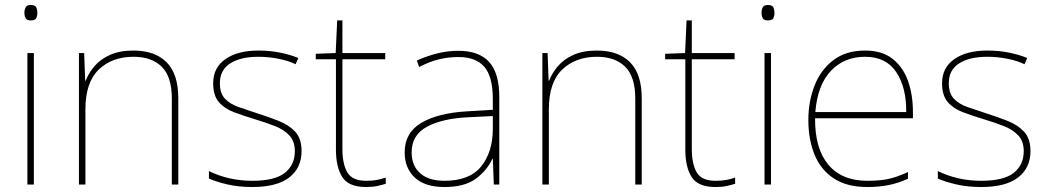

<svg xmlns="http://www.w3.org/2000/svg" viewBox="-20 -741 4205 771"><path d="M103 -721Q121 -721 125.5 -711.5Q130 -702 130 -690Q130 -677 125.5 -668Q121 -659 103 -659Q88 -659 83 -668Q78 -677 78 -690Q78 -702 83 -711.5Q88 -721 103 -721ZM116 -528V0H90V-528Z M516 -538Q602 -538 649 -491Q696 -444 696 -346V0H670V-345Q670 -433 629.5 -473Q589 -513 516 -513Q430 -513 376.5 -461.5Q323 -410 323 -302V0H297V-528H318L322 -417H324Q336 -448 359.5 -475.5Q383 -503 421.5 -520.5Q460 -538 516 -538Z M1191 -134Q1191 -67 1141.5 -28.5Q1092 10 993 10Q938 10 893 -0.5Q848 -11 819 -24V-54Q899 -15 993 -15Q1084 -15 1124 -47Q1164 -79 1164 -134Q1164 -173 1142.5 -196.5Q1121 -220 1084.5 -234.5Q1048 -249 1004 -262Q958 -276 919.5 -290.5Q881 -305 858.5 -331.5Q836 -358 836 -407Q836 -469 885 -503.5Q934 -538 1018 -538Q1065 -538 1106 -529.5Q1147 -521 1178 -508L1167 -483Q1139 -497 1098.5 -505Q1058 -513 1018 -513Q946 -513 904.5 -486.5Q863 -460 863 -407Q863 -366 883.5 -344.5Q904 -323 938.5 -311Q973 -299 1013 -286Q1057 -272 1098 -256Q1139 -240 1165 -212.5Q1191 -185 1191 -134Z M1450 -15Q1475 -15 1494 -18.5Q1513 -22 1529 -28V-3Q1513 2 1494.5 6Q1476 10 1450 10Q1380 10 1354.5 -30Q1329 -70 1329 -140V-503H1248V-525L1328 -528L1334 -659H1355V-528H1527V-503H1355V-143Q1355 -82 1375 -48.5Q1395 -15 1450 -15Z M1821 -537Q1903 -537 1944 -492.5Q1985 -448 1985 -350V0H1963L1959 -103H1957Q1936 -57 1891 -23.5Q1846 10 1765 10Q1686 10 1645.5 -28Q1605 -66 1605 -129Q1605 -208 1671.5 -247.5Q1738 -287 1856 -294L1959 -300V-343Q1959 -433 1925 -472.5Q1891 -512 1821 -512Q1781 -512 1743.5 -503Q1706 -494 1663 -472L1654 -498Q1694 -516 1735.5 -526.5Q1777 -537 1821 -537ZM1858 -270Q1756 -265 1694.5 -232Q1633 -199 1633 -129Q1633 -76 1667 -45.5Q1701 -15 1765 -15Q1865 -15 1911.5 -72Q1958 -129 1959 -220V-275Z M2377 -538Q2463 -538 2510 -491Q2557 -444 2557 -346V0H2531V-345Q2531 -433 2490.5 -473Q2450 -513 2377 -513Q2291 -513 2237.5 -461.5Q2184 -410 2184 -302V0H2158V-528H2179L2183 -417H2185Q2197 -448 2220.5 -475.5Q2244 -503 2282.5 -520.5Q2321 -538 2377 -538Z M2853 -15Q2878 -15 2897 -18.5Q2916 -22 2932 -28V-3Q2916 2 2897.5 6Q2879 10 2853 10Q2783 10 2757.5 -30Q2732 -70 2732 -140V-503H2651V-525L2731 -528L2737 -659H2758V-528H2930V-503H2758V-143Q2758 -82 2778 -48.5Q2798 -15 2853 -15Z M3063 -721Q3081 -721 3085.5 -711.5Q3090 -702 3090 -690Q3090 -677 3085.5 -668Q3081 -659 3063 -659Q3048 -659 3043 -668Q3038 -677 3038 -690Q3038 -702 3043 -711.5Q3048 -721 3063 -721ZM3076 -528V0H3050V-528Z M3454 -538Q3522 -538 3564 -505Q3606 -472 3626 -416.5Q3646 -361 3646 -291V-266H3253Q3252 -145 3306 -80Q3360 -15 3463 -15Q3511 -15 3545.5 -22Q3580 -29 3626 -50V-23Q3588 -6 3549.5 2Q3511 10 3463 10Q3380 10 3327.5 -25Q3275 -60 3250.5 -121Q3226 -182 3226 -259Q3226 -334 3251 -397.5Q3276 -461 3326.5 -499.5Q3377 -538 3454 -538ZM3454 -513Q3370 -513 3316.5 -456.5Q3263 -400 3254 -291H3619Q3620 -390 3579 -451.5Q3538 -513 3454 -513Z M4118 -134Q4118 -67 4068.5 -28.5Q4019 10 3920 10Q3865 10 3820 -0.5Q3775 -11 3746 -24V-54Q3826 -15 3920 -15Q4011 -15 4051 -47Q4091 -79 4091 -134Q4091 -173 4069.5 -196.5Q4048 -220 4011.5 -234.5Q3975 -249 3931 -262Q3885 -276 3846.5 -290.5Q3808 -305 3785.5 -331.5Q3763 -358 3763 -407Q3763 -469 3812 -503.5Q3861 -538 3945 -538Q3992 -538 4033 -529.5Q4074 -521 4105 -508L4094 -483Q4066 -497 4025.5 -505Q3985 -513 3945 -513Q3873 -513 3831.5 -486.5Q3790 -460 3790 -407Q3790 -366 3810.5 -344.5Q3831 -323 3865.5 -311Q3900 -299 3940 -286Q3984 -272 4025 -256Q4066 -240 4092 -212.5Q4118 -185 4118 -134Z"/></svg>

Font: Noto Sans Thaana Thin
Style: Regular
Weight: 100
Designer: David Williams
Foundry: Google Inc.
Version: Version 3.001; ttfautohint (v1.8.4.7-5d5b)